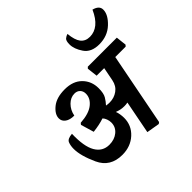

<svg xmlns="http://www.w3.org/2000/svg" viewBox="-222 -1168 1433 1433"><g transform="rotate(-45 494.5 -451.0)"><path d="M627 -863.3Q627 -901.4 640.9 -913.1Q654.8 -924.8 671.9 -929.7Q678.2 -860.4 703.1 -827.9Q728 -795.4 775.9 -795.4Q823.7 -795.4 863.3 -827.6Q902.8 -859.9 932.1 -925.8Q960.4 -918.5 974.9 -904.3Q989.3 -890.1 989.3 -868.7Q989.3 -816.4 930.9 -761.2Q872.6 -706.1 784.7 -706.1Q701.2 -706.1 664.1 -760.5Q627 -814.9 627 -863.3ZM180.2 -529.3Q180.2 -572.3 229 -612.1Q277.8 -651.9 364.7 -651.9Q452.1 -651.9 501.2 -602.3Q550.3 -552.7 550.3 -478.5Q550.3 -424.3 534.2 -397.5Q518.1 -370.6 497.1 -348.1Q506.8 -346.2 515.9 -345.5Q524.9 -344.7 532.7 -344.7Q580.6 -344.7 617.4 -371.3Q654.3 -397.9 664.1 -447.8L685.1 -555.2H605.5L595.7 -638.2L606.4 -649.4H912.6L921.9 -566.4L911.6 -555.2H802.2L690.4 19L678.2 27.8L575.2 10.3L626 -251Q615.2 -249 607.4 -248.3Q599.6 -247.6 590.3 -247.6Q570.8 -247.6 554.2 -251Q537.6 -254.4 515.6 -262.2Q522 -246.1 525.1 -225.8Q528.3 -205.6 528.3 -187.5Q528.3 -108.4 470 -54.7Q411.6 -1 323.7 -1Q196.8 -1 147.2 -108.9Q97.7 -216.8 97.7 -289.6Q97.7 -324.2 107.9 -349.6Q118.2 -375 168.5 -378.9Q164.1 -249 200.7 -186Q237.3 -123 308.6 -123Q363.3 -123 399.7 -153.3Q436 -183.6 436 -230Q436 -248.5 429.4 -267.6Q422.9 -286.6 410.2 -298.8Q385.7 -290.5 356.7 -284.4Q327.6 -278.3 293.9 -274.4L263.2 -378.4L272.9 -390.6Q364.3 -396.5 409.2 -432.4Q454.1 -468.3 454.1 -516.6Q454.1 -544.4 437.5 -561.3Q420.9 -578.1 393.6 -578.1Q352.5 -578.1 319.3 -544.9Q286.1 -511.7 276.9 -462.4Q231.4 -462.4 205.8 -481Q180.2 -499.5 180.2 -529.3Z"/></g></svg>

Font: Sitara
Style: Bold Italic
Weight: 700
Italic angle: -11°
Designer: Neelakash Kshetrimayum
Foundry: Neelakash Kshetrimayum
Version: Version 1.000;PS Version 1.000;PS 1.0;hotconv 1.;hotconv 1.0